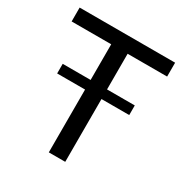

<svg xmlns="http://www.w3.org/2000/svg" viewBox="-166 -847 937 977"><g transform="rotate(30 302.5 -358.0)"><path d="M351.5 -635V-425.5H514.5V-369H351.5V0H255V-369H91V-425.5H255V-635H22.5V-716.5H583.5V-635Z"/></g></svg>

Font: Lato-Regular
Style: Regular
Weight: 400
Designer: Lukasz Dziedzic with Adam Twardoch and Botio Nikoltchev
Foundry: tyPoland Lukasz Dziedzic
Version: Version 2.015; 2015-08-06; http://www.latofonts.com/